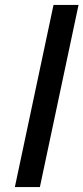

<svg xmlns="http://www.w3.org/2000/svg" viewBox="-20 -755 337 775"><path d="M40 0 196 -735H297L141 0Z"/></svg>

Font: League Gothic Italic
Style: Regular
Weight: 400
Designer: Tyler Finck
Foundry: The League of Moveable Type
Version: Version 1.001;PS 001.001;hotconv 1.0.56;makeotf.lib2.0.21325